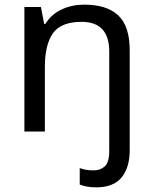

<svg xmlns="http://www.w3.org/2000/svg" viewBox="-20 -566 658 826"><path d="M394 240Q370 240 353 236.5Q336 233 323 228V157Q336 162 350.5 164.5Q365 167 383 167Q412 167 431 149.5Q450 132 450 83V-344Q450 -472 331 -472Q242 -472 207.5 -422.5Q173 -373 173 -279V0H85V-536H156L170 -463H175Q201 -505 245.5 -525.5Q290 -546 342 -546Q440 -546 489 -499.5Q538 -453 538 -350V80Q538 155 503 197.5Q468 240 394 240Z"/></svg>

Font: Apis
Style: Regular
Weight: 400
Designer: Monotype Design Team
Foundry: Monotype Imaging Inc.
Version: Version 2.000; build 0001